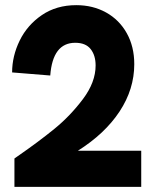

<svg xmlns="http://www.w3.org/2000/svg" viewBox="-20 -725 600 745"><path d="M49.5 -119.5Q129 -174.5 190.8 -224.8Q252.5 -275 301.8 -340.5Q351 -406 351 -471Q351 -510 331.8 -534.5Q312.5 -559 272 -559Q184.5 -559 175 -432L27 -444Q27 -507.5 56.5 -567.8Q86 -628 142.5 -666.5Q199 -705 276 -705Q340.5 -705 391.8 -676.5Q443 -648 472 -596Q501 -544 501 -476Q501 -379 444 -292.5Q387 -206 282 -140H528V0H36V-110Q45 -116 49.5 -119.5Z"/></svg>

Font: HK Grotesk Black
Style: Regular
Weight: 900
Designer: Alfredo Marco Pradil
Foundry: Hanken Design Co.
Version: Version 3.001